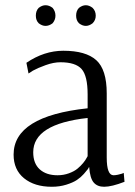

<svg xmlns="http://www.w3.org/2000/svg" viewBox="-20 -704 517 734"><path d="M128 -674Q141 -684 154 -684Q168 -684 181 -674Q192 -661 192 -644Q192 -628 181 -615Q168 -605 154 -605Q141 -605 128 -615Q117 -626 117 -644Q117 -663 128 -674ZM282 -674Q295 -684 308 -684Q321 -684 334 -674Q346 -662 346 -644Q346 -627 334 -615Q321 -605 308 -605Q295 -605 282 -615Q271 -626 271 -644Q271 -663 282 -674ZM315 -107V-253Q107 -230 107 -122Q107 -79 132 -56.5Q157 -34 200 -34Q223 -34 243.5 -41.5Q264 -49 276.5 -59.5Q289 -70 298 -81Q307 -92 311 -100ZM89 -423 81 -464Q149 -510 222 -510Q308 -510 348 -474Q388 -438 388 -347V-102Q388 -34 414 -34Q421 -34 430.5 -36Q440 -38 446 -40L453 -43L456 -9Q407 10 378 10Q352 10 338 -6.5Q324 -23 321 -65H320Q319 -62 315.5 -57Q312 -52 300.5 -39Q289 -26 274 -16Q259 -6 233.5 2Q208 10 178 10Q112 10 72 -22.5Q32 -55 32 -113Q32 -260 315 -290V-343Q315 -414 292 -440Q269 -466 211 -466Q185 -466 154.5 -455Q124 -444 106 -434Z"/></svg>

Font: Arsenal
Style: Regular
Weight: 400
Designer: Andrij Shevchenko
Foundry: Stairsfor.com
Version: Version 1.000